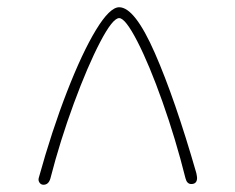

<svg xmlns="http://www.w3.org/2000/svg" viewBox="-20 -721 650 530"><path d="M87 -230Q123 -360 165 -468Q207 -576 245 -638.5Q283 -701 309 -701Q352 -701 407.5 -574.5Q463 -448 522 -243Q524 -233 524 -230Q524 -213 508 -213Q496 -213 492 -229Q465 -337 428.5 -440Q392 -543 359 -607Q326 -671 309 -671Q291 -671 256.5 -605Q222 -539 184 -436Q146 -333 119 -228Q114 -211 100 -211Q93 -211 89 -217Q85 -223 87 -230Z"/></svg>

Font: Mali ExtraLight
Style: Regular
Weight: 275
Version: Version 1.000; ttfautohint (v1.6)